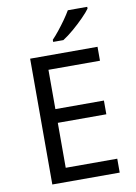

<svg xmlns="http://www.w3.org/2000/svg" viewBox="-99 -985 740 1048"><g transform="rotate(-10 271.0 -461.0)"><path d="M477.5 -77.1V0H104V-697.3H477.5V-620.1H191.9V-402.3H460.9V-326.2H191.9V-77.1ZM460 -921.9V-912.1Q447.3 -894 419.9 -866.2Q392.6 -838.4 360.4 -810.8Q328.1 -783.2 300.3 -765.6H243.7V-777.3Q261.2 -795.4 281.5 -820.8Q301.8 -846.2 320.8 -873Q339.8 -899.9 352.5 -921.9Z"/></g></svg>

Font: Lunasima
Style: Regular
Weight: 400
Designer: The DocRepair Project, Monotype Design Team
Foundry: Google
Version: Version 2.009